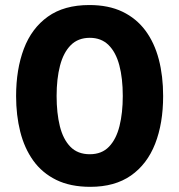

<svg xmlns="http://www.w3.org/2000/svg" viewBox="-20 -722 705 755"><path d="M335.2 12.7Q256.8 12.7 201.2 -14.6Q145.7 -41.9 110.8 -90.5Q75.9 -139.2 59.6 -204.1Q43.3 -269 43.3 -344Q43.3 -449.4 73.8 -530.2Q104.4 -610.9 168.1 -656.5Q231.8 -702.2 331.3 -702.2Q406.9 -702.2 461.5 -676Q516.1 -649.7 551.7 -602Q587.2 -554.2 604.4 -488.7Q621.5 -423.2 621.5 -344.6Q621.5 -236.9 590 -156.5Q558.5 -76.2 494.9 -31.7Q431.3 12.7 335.2 12.7ZM333.2 -115.5Q380.3 -115.5 408.7 -145.2Q437.2 -174.9 450 -226.6Q462.8 -278.3 462.8 -344.6Q462.8 -414.2 449.2 -465.4Q435.6 -516.7 406.8 -545Q378 -573.3 333.2 -573.3Q287 -573.3 258.2 -544.3Q229.4 -515.3 216 -463.8Q202.6 -412.4 202.6 -344.6Q202.6 -277.7 215.3 -226Q228.1 -174.3 256.8 -144.9Q285.5 -115.5 333.2 -115.5Z"/></svg>

Font: Commissioner Thin
Style: Regular
Weight: 100
Designer: Kostas Bartsokas
Foundry: Kostas Bartsokas
Version: Version 1.001;gftools[0.9.23]